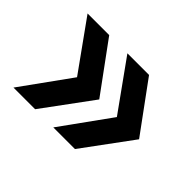

<svg xmlns="http://www.w3.org/2000/svg" viewBox="-87 -622 709 709"><g transform="rotate(45 267.5 -267.5)"><path d="M30 -74H143L285 -267L143 -461H30L169 -267ZM238 -74H351L493 -267L351 -461H238L377 -267Z"/></g></svg>

Font: Talent
Style: Bold
Weight: 600
Designer: Mike Powis
Version: Version 1.001;hotconv 1.0.109;makeotfexe 2.5.65596